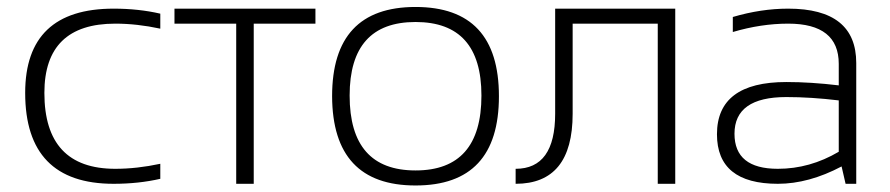

<svg xmlns="http://www.w3.org/2000/svg" viewBox="-20 -538 2604 562"><path d="M449.2 -14.6Q385.7 0 312.5 0Q53.7 0 53.7 -266.1Q53.7 -512.7 312.5 -512.7Q385.7 -512.7 449.2 -498V-454.1Q380.9 -468.8 317.4 -468.8Q109.9 -468.8 109.9 -266.1Q109.9 -43.9 317.4 -43.9Q380.9 -43.9 449.2 -58.6Z M903.3 -512.7V-468.8H722.7V0H671.4V-468.8H490.7V-512.7Z M952.1 -256.3Q952.1 -517.6 1196.3 -517.6Q1440.4 -517.6 1440.4 -256.3Q1440.4 4.9 1196.3 4.9Q953.1 4.9 952.1 -256.3ZM1196.3 -39.1Q1389.2 -39.1 1389.2 -258.3Q1389.2 -473.6 1196.3 -473.6Q1003.4 -473.6 1003.4 -258.3Q1003.4 -39.1 1196.3 -39.1Z M1489.3 -43.9Q1605 -43.9 1605 -205.1V-512.7H1956.5V0H1905.3V-468.8H1656.2V-205.1Q1656.2 0 1489.3 0Z M2078.6 -145Q2078.6 -297.9 2281.7 -297.9Q2353.5 -297.9 2435.1 -288.1V-351.1Q2435.1 -468.8 2287.1 -468.8Q2208 -468.8 2125 -444.3V-488.3Q2208 -512.7 2287.1 -512.7Q2486.3 -512.7 2486.3 -353.5V0H2455.1L2443.4 -50.8Q2347.2 0 2256.8 0Q2078.6 0 2078.6 -145ZM2281.7 -253.9Q2129.9 -253.9 2129.9 -146.5Q2129.9 -43.9 2256.8 -43.9Q2350.6 -43.9 2435.1 -93.8V-244.1Q2353.5 -253.9 2281.7 -253.9Z"/></svg>

Font: Sansation Light
Style: Light
Weight: 300
Designer: Bernd Montag
Version: Version 1.301